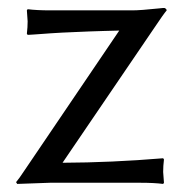

<svg xmlns="http://www.w3.org/2000/svg" viewBox="-20 -455 456 478"><path d="M135.7 -49.8Q257.3 -50.3 386.2 -61L388.2 -58.1Q386.2 -42 386.2 -26.9Q386.2 -23.4 388.2 0L386.2 2.9Q363.3 0 330.1 0H104Q104 0 22.9 2.9L20 -1.5Q26.9 -9.3 42 -32.2L276.9 -378.9Q258.3 -378.4 238.8 -377.9Q219.2 -377.4 201.9 -376.7Q184.6 -376 166.7 -375.2Q148.9 -374.5 134.8 -373.8Q120.6 -373 106.4 -372.1Q92.3 -371.1 82.8 -370.4Q73.2 -369.6 64.5 -369.1Q55.7 -368.7 53 -368.4Q50.3 -368.2 48.8 -368.2L46.9 -371.1Q48.8 -387.2 48.8 -401.9Q48.8 -405.3 46.9 -429.2L48.8 -432.1Q71.8 -429.2 105 -429.2H309.1Q329.6 -429.2 376 -434.1Q387.7 -435.5 389.6 -435.1Q394.5 -433.1 395 -429.2Q386.7 -419.4 365.2 -387.2Z"/></svg>

Font: Linux Biolinum O
Style: Regular
Weight: 400
Designer: Philipp H. Poll
Foundry: Philipp H. Poll
Version: Version 1.0.4